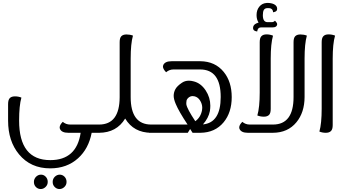

<svg xmlns="http://www.w3.org/2000/svg" viewBox="-20 -906 2309 1310"><path d="M661.6 -56.2V0H605.5Q584.5 108.9 512.7 173.8Q436.5 242.7 322.3 242.7Q189 242.7 109.9 147Q35.2 57.1 35.2 -83V-195.8Q35.2 -224.6 46.9 -236.8Q58.6 -248.5 82 -248.5Q105.5 -248.5 126 -240.2Q110.4 -185.1 110.4 -83.5V-83Q110.4 186.5 323.2 186.5Q502.4 186.5 530.3 0H445.8Q400.4 0 389.2 -26.4Q387.2 -31.2 387.2 -36.6Q387.2 -53.7 408.2 -74.7Q430.2 -56.2 458.5 -56.2ZM291 369.6Q276.4 383.8 257.8 383.8Q238.8 383.8 225.1 370.1Q211.4 356.4 211.4 335.4Q211.4 314.5 226.1 299.8Q240.7 285.6 259.8 285.6Q278.3 285.6 292 299.8Q305.7 314 305.7 335Q305.7 355.5 291 369.6ZM419.4 369.6Q404.8 383.8 385.7 383.8Q367.2 383.8 353.5 370.1Q339.4 356.4 339.4 335.4Q339.4 314.5 354 299.8Q369.1 285.6 387.7 285.6Q406.2 285.6 420.4 299.8Q434.1 314.5 434.1 335Q434.1 355.5 419.4 369.6Z M1016.1 -56.2V0H1011.7Q892.1 -0.5 834 -97.2Q775.4 -0.5 655.8 0H651.9V-56.2H655.8Q795.9 -56.2 796.4 -243.2V-618.2Q796.4 -647.5 808.1 -659.2Q819.8 -670.9 843.3 -670.9Q866.7 -670.9 887.2 -663.1Q871.6 -607.9 871.6 -506.3V-243.7Q871.6 -56.2 1011.7 -56.2Z M1358.4 -153.8Q1359.9 -162.1 1359.9 -170.4Q1359.9 -197.8 1343.8 -222.2Q1330.1 -242.7 1308.6 -248.5Q1300.8 -250.5 1293.9 -250.5Q1281.7 -250.5 1272 -244.1Q1257.3 -234.4 1252.9 -220.7Q1251 -211.9 1251 -203.1Q1251 -198.2 1251.5 -193.4Q1256.3 -163.6 1312.5 -79.1Q1349.1 -105 1358.4 -153.8ZM1346.7 -488.3Q1447.8 -487.3 1506.3 -415.5Q1561 -348.6 1561 -243.2Q1561 -138.7 1505.9 -71.8Q1447.3 -1 1347.2 0H1293.9L1277.3 -25.9L1261.2 0H996.1V-56.2H1259.8Q1200.2 -146 1179.2 -196.3Q1165 -229.5 1165 -252.4Q1165 -275.9 1176.8 -297.9Q1189 -319.8 1221.2 -341.3Q1241.7 -355.5 1269 -355.5Q1284.7 -355.5 1302.2 -350.6Q1350.6 -338.4 1383.3 -289.1Q1415 -240.7 1415 -184.6Q1415 -167 1412.1 -148.4Q1403.3 -101.1 1364.7 -57.1Q1485.8 -68.8 1485.8 -244.1Q1485.8 -432.1 1345.2 -432.1H1163.6Q1135.3 -432.1 1113.3 -413.1Q1091.8 -435.1 1091.8 -452.1Q1091.8 -457 1093.8 -461.9Q1105.5 -488.3 1150.9 -488.3Z M1815.4 -121.6Q1803.2 -109.9 1780.3 -109.9Q1756.8 -109.9 1735.8 -118.2Q1752 -173.3 1752 -274.9V-618.2Q1752 -647.5 1763.7 -659.2Q1775.4 -671.4 1798.8 -671.4Q1821.8 -671.4 1842.8 -662.6Q1827.1 -607.9 1827.1 -506.3V-162.6Q1827.1 -133.3 1815.4 -121.6ZM2029.8 -670.9Q2053.2 -670.9 2073.7 -663.1Q2058.1 -607.9 2058.1 -506.3V-243.7Q2057.6 -138.7 2002.4 -71.8Q1943.8 -0.5 1842.3 0H1670.9Q1625.5 0 1614.3 -26.4Q1612.3 -31.2 1612.3 -36.6Q1612.3 -53.7 1633.3 -74.7Q1655.3 -56.2 1683.6 -56.2H1842.3Q1982.9 -56.2 1982.9 -244.1V-618.2Q1982.9 -647.5 1994.6 -659.2Q2006.3 -670.9 2029.8 -670.9ZM1860.8 -759.8Q1871.1 -749.5 1871.1 -740.2Q1871.1 -736.8 1869.6 -733.4Q1863.3 -719.2 1841.3 -719.2H1767.1Q1753.4 -719.2 1748.5 -716.3Q1738.8 -710.4 1736.3 -698.2L1734.9 -691.4L1728 -692.4Q1706.5 -696.8 1706.5 -714.8Q1706.5 -735.8 1728.5 -746.1Q1736.8 -750 1744.1 -752Q1730.5 -773.4 1730.5 -802.7Q1730.5 -837.9 1749.5 -860.8Q1768.1 -883.3 1797.9 -885.7L1805.2 -886.2Q1831.5 -885.7 1849.1 -877.4Q1871.1 -866.7 1871.1 -845.7Q1871.1 -827.6 1849.6 -823.7L1842.8 -822.3L1842.3 -829.6Q1839.8 -841.3 1829.1 -847.2Q1824.2 -850.6 1810.1 -850.6H1804.2Q1787.1 -850.1 1780.3 -838.4Q1773.4 -827.1 1773.4 -802.7Q1773.4 -754.9 1805.2 -754.9H1836.4Q1844.7 -754.9 1851.1 -760.3L1856 -764.6Z M2266.1 -663.1Q2250 -607.9 2250 -506.3V-52.7Q2250 -23.4 2238.3 -12.2Q2226.6 0 2203.1 0Q2179.7 0 2159.2 -8.3Q2174.8 -63.5 2174.8 -165V-618.2Q2174.8 -647.5 2186.5 -659.2Q2198.2 -671.4 2221.7 -671.4Q2245.1 -671.4 2266.1 -663.1Z"/></svg>

Font: Sukar
Style: Regular
Weight: 400
Designer: Dario Muhafara - Ghiath Alsory
Foundry: Dario Muhafara - Ghiath Alsory
Version: Version 1.00 March 17, 2016, initial release